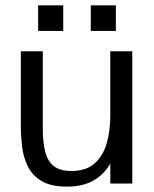

<svg xmlns="http://www.w3.org/2000/svg" viewBox="-20 -693 582 725"><path d="M232.9 11.7Q171.9 11.7 136.7 -9.5Q101.6 -30.8 84.7 -65.4Q67.9 -100.1 63.2 -140.4Q58.6 -180.7 58.6 -218.8V-499.5H141.6V-207.5Q141.6 -155.3 150.9 -119.4Q160.2 -83.5 183.6 -65.4Q207 -47.4 249.5 -47.4Q305.7 -47.4 337.6 -76.2Q369.6 -105 383.1 -152.6Q396.5 -200.2 396.5 -255.4V-499.5H479.5V0H396.5V-75.2Q372.1 -33.2 331.8 -10.7Q291.5 11.7 232.9 11.7ZM322.8 -576.2V-672.9H417.5V-576.2ZM124 -576.2V-672.9H218.8V-576.2Z"/></svg>

Font: Pontano Sans
Style: Regular
Weight: 400
Designer: Vernon Adams
Foundry: Vernon Adams
Version: Version 2.001